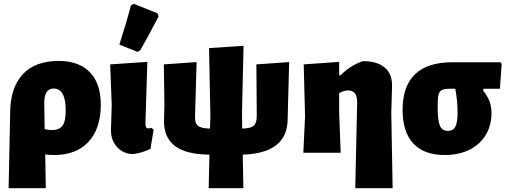

<svg xmlns="http://www.w3.org/2000/svg" viewBox="-20 -797 2644 1002"><path d="M506 -251Q506 -126 442 -57Q378 12 262 12Q239 12 216 9L219 185H25L33 -206Q33 -337 97.5 -408Q162 -479 287 -479Q391 -479 448.5 -420.5Q506 -362 506 -251ZM323 -220Q323 -335 260 -335Q211 -335 211 -260L213 -123Q235 -118 250 -118Q289 -118 306 -141Q323 -164 323 -220Z M559 -118 563 -249 555 -461 749 -474 739 -155Q739 -140 742 -133.5Q745 -127 753 -127Q760 -127 770 -130L782 -120L765 -20Q722 1 676 7Q625 7 592 -28.5Q559 -64 559 -118ZM678 -777 801 -728 808 -712Q754 -608 713 -536L699 -526L603 -564Q640 -679 663 -768Z M1489 -473 1481 -169Q1476 3 1247 10L1250 185H1069L1073 10Q950 9 892 -36Q834 -81 836 -169L838 -250L835 -461L1006 -473L998 -193Q996 -156 1012 -141.5Q1028 -127 1076 -126L1078 -190L1071 -546L1251 -558L1243 -209L1244 -126Q1290 -127 1305 -141.5Q1320 -156 1320 -193L1318 -461Z M1834 185 1844 -264Q1844 -325 1797 -325Q1774 -325 1750 -311V-210L1758 0H1563L1572 -190L1565 -461L1750 -474V-404H1757Q1809 -456 1874 -478Q1949 -478 1988.5 -444Q2028 -410 2026 -346L2022 -210L2029 185Z M2504 -334 2501 -325Q2525 -294 2535 -267.5Q2545 -241 2545 -207Q2545 -142 2514.5 -92Q2484 -42 2429 -15Q2374 12 2301 12Q2193 12 2137 -48Q2081 -108 2081 -224Q2081 -347 2146 -409.5Q2211 -472 2339 -472H2593L2598 -462L2589 -334ZM2356 -334H2330Q2300 -334 2286.5 -327.5Q2273 -321 2268.5 -302Q2264 -283 2264 -241Q2264 -169 2275.5 -141.5Q2287 -114 2317 -114Q2345 -114 2356.5 -136Q2368 -158 2368 -210Q2368 -271 2356 -334Z"/></svg>

Font: Luna Sans Black
Style: Regular
Weight: 900
Designer: Juan Pablo del Peral
Foundry: Huerta Tipografica
Version: Version 2.001; ttfautohint (v1.5)